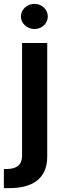

<svg xmlns="http://www.w3.org/2000/svg" viewBox="-45 -768 332 992"><path d="M69 -546V38C69 82 42 105 -8 105H-25V204H3C118 204 199 159 199 41V-546ZM63 -683C63 -647 95 -618 133 -618C171 -618 202 -647 202 -683C202 -719 171 -748 133 -748C95 -748 63 -719 63 -683Z"/></svg>

Font: Wafeq Semi Bold
Style: Regular
Weight: 600
Designer: Rasmus Andersson & Azza Alameddine
Foundry: Google & TypeTogether
Version: Version 3.000;January 28, 2025;FontCreator 15.0.0.3014 64-bi